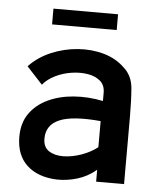

<svg xmlns="http://www.w3.org/2000/svg" viewBox="-49 -693 606 740"><g transform="rotate(5 254.0 -322.5)"><path d="M197 5Q124 2 82 -37Q40 -76 40 -147Q40 -200 65.5 -236.5Q91 -273 135 -294Q179 -315 234.5 -319.5Q290 -324 349 -312V-344Q349 -373 330.5 -389Q312 -405 282.5 -410Q253 -415 219.5 -410Q186 -405 156.5 -390.5Q127 -376 109 -354L48 -420Q83 -457 132.5 -478Q182 -499 235.5 -503Q289 -507 336.5 -493.5Q384 -480 417 -448Q450 -419 454 -370Q458 -321 458 -260V0H350V-46Q317 -18 277 -6Q237 6 197 5ZM347 -133V-234Q238 -244 187.5 -222.5Q137 -201 137 -148Q137 -115 159.5 -100.5Q182 -86 215.5 -86.5Q249 -87 284.5 -99.5Q320 -112 347 -133ZM378 -589H128V-650H378Z"/></g></svg>

Font: Kulim Park SemiBold
Style: Regular
Weight: 600
Designer: Noponies / Dale Sattler
Foundry: Noponies
Version: Version 1.000; ttfautohint (v1.8.3)